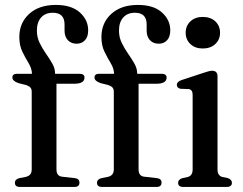

<svg xmlns="http://www.w3.org/2000/svg" viewBox="-20 -740 960 760"><path d="M203.5 -69.5Q203.5 -43 226 -40.5L275.5 -35Q294.5 -33 294.5 -17Q294.5 0 274 0H59Q39 0 39 -16.5Q39 -30.5 57 -35L82.5 -40Q105.5 -45.5 105.5 -69V-376.5Q105.5 -387 100.8 -393Q96 -399 83 -403.5L53 -411Q29 -419.5 29 -433Q29 -448 47.5 -448H106.5Q106 -469 93.5 -489.5Q81 -510 68.8 -534.8Q56.5 -559.5 56.5 -593.5Q56.5 -649.5 95.5 -685Q134.5 -720.5 201 -720.5Q263 -720.5 296 -690.8Q329 -661 329 -620Q329 -594 316.2 -580.5Q303.5 -567 283.5 -567Q261.5 -567 248.5 -581Q235.5 -595 235.5 -619V-643.5Q235.5 -689.5 189 -689.5Q159.5 -689.5 142.8 -670.8Q126 -652 126 -619Q126 -592.5 137 -570Q148 -547.5 162.2 -527.2Q176.5 -507 187.2 -488Q198 -469 198 -449V-448H294Q314.5 -448 314.5 -433Q314.5 -408.5 273.5 -408.5H203.5ZM528.5 -69.5Q528.5 -43 551 -40.5L600.5 -35Q619.5 -33 619.5 -17Q619.5 0 599 0H384Q364 0 364 -16.5Q364 -30.5 382 -35L407.5 -40Q430.5 -45.5 430.5 -69V-376.5Q430.5 -387 425.8 -393Q421 -399 408 -403.5L378 -411Q354 -419.5 354 -433Q354 -448 372.5 -448H431.5Q431 -469 418.5 -489.5Q406 -510 393.8 -534.8Q381.5 -559.5 381.5 -593.5Q381.5 -649.5 420.5 -685Q459.5 -720.5 526 -720.5Q588 -720.5 621 -690.8Q654 -661 654 -620Q654 -594 641.2 -580.5Q628.5 -567 608.5 -567Q586.5 -567 573.5 -581Q560.5 -595 560.5 -619V-643.5Q560.5 -689.5 514 -689.5Q484.5 -689.5 467.8 -670.8Q451 -652 451 -619Q451 -592.5 462 -570Q473 -547.5 487.2 -527.2Q501.5 -507 512.2 -488Q523 -469 523 -449V-448H619Q639.5 -448 639.5 -433Q639.5 -408.5 598.5 -408.5H528.5ZM782.5 -548Q752.5 -548 733.8 -565.5Q715 -583 715 -610.5Q715 -638 733.8 -655.5Q752.5 -673 782.5 -673Q813.5 -673 832.2 -655.5Q851 -638 851 -610.5Q851 -583 832 -565.5Q813 -548 782.5 -548ZM841 -437.5V-69Q841 -45 860 -39.5L882 -35Q898 -29 898 -16.5Q898 0 877 0H705.5Q685 0 685 -16.5Q685 -28.5 700.5 -34.5L723.5 -39.5Q742.5 -45 742.5 -69V-365Q742.5 -385 727 -387.5L694.5 -388.5Q680 -392 680 -404Q680 -416.5 698.5 -423L783.5 -451Q809 -460 819.5 -460Q841 -460 841 -437.5Z"/></svg>

Font: Fraunces 72pt S050
Style: Regular
Weight: 400
Version: Version 1.000; ttfautohint (v1.8.3)